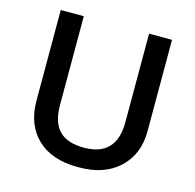

<svg xmlns="http://www.w3.org/2000/svg" viewBox="-100 -768 892 879"><g transform="rotate(15 346.0 -328.0)"><path d="M500.5 -665.3H609.2V-234.6Q610.2 -123.4 538.4 -56.4Q466.6 10.6 343.3 9.1Q219.4 9.1 150.7 -56.1Q81.9 -121.8 81.9 -236.6V-665.3H191.1V-244.2Q191.1 -162.3 229.3 -123.1Q267.4 -83.9 346.8 -83.9Q500.5 -83.9 500.5 -245.2Z"/></g></svg>

Font: Khula SemiBold
Style: Regular
Weight: 600
Designer: Erin McLaughlin, Steve Matteson
Version: Version 1.002;PS 1.0;hotconv 1.0.72;makeotf.lib2.5.5900; ttf